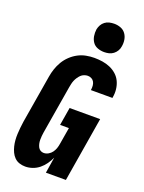

<svg xmlns="http://www.w3.org/2000/svg" viewBox="-179 -1056 857 1146"><g transform="rotate(20 250.0 -483.5)"><path d="M132 8Q112 8 94 2Q76 -4 63 -17Q50 -30 42 -47Q34 -64 29.5 -82.5Q25 -101 23.5 -120.5Q22 -140 23 -160Q24 -180 26 -200Q28 -220 31 -240L82 -545Q86 -570 94.5 -595.5Q103 -621 117 -644.5Q131 -668 151.5 -687.5Q172 -707 196.5 -720Q221 -733 247.5 -738Q274 -743 299 -743Q326 -743 351.5 -739Q377 -735 400 -725Q423 -715 441.5 -698.5Q460 -682 470.5 -659.5Q481 -637 484 -611Q487 -585 482 -559V-555H345V-557Q347 -570 346 -583Q345 -596 339.5 -606.5Q334 -617 323 -623Q312 -629 299 -629Q288 -629 276 -624.5Q264 -620 255.5 -611.5Q247 -603 240 -592.5Q233 -582 228.5 -571Q224 -560 221.5 -548.5Q219 -537 217 -526L166 -221Q164 -209 163 -197Q162 -185 162 -173Q162 -161 164.5 -149.5Q167 -138 172 -128Q177 -118 186.5 -112Q196 -106 208 -106Q223 -106 237 -114Q251 -122 260 -134.5Q269 -147 274 -161.5Q279 -176 281 -190L299 -297H243L262 -411H456L388 0H261L277 -101Q267 -79 253 -59Q239 -39 220 -23.5Q201 -8 178 0Q155 8 132 8ZM341 -795Q319 -795 299 -802.5Q279 -810 267.5 -826.5Q256 -843 252.5 -864Q249 -885 252 -907Q255 -922 262.5 -935.5Q270 -949 282.5 -958.5Q295 -968 310.5 -971.5Q326 -975 341 -975Q363 -975 382.5 -967.5Q402 -960 414 -943.5Q426 -927 429.5 -906Q433 -885 429 -863Q427 -848 419 -834.5Q411 -821 398.5 -811.5Q386 -802 371 -798.5Q356 -795 341 -795Z"/></g></svg>

Font: Iosevka Curly Heavy
Style: Italic
Weight: 900
Italic angle: -9°
Monospace: yes
Designer: Belleve Invis
Foundry: Belleve Invis
Version: Version 22.1.2; ttfautohint (v1.8.4)